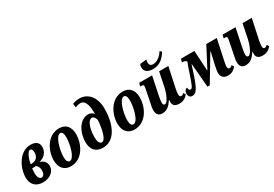

<svg xmlns="http://www.w3.org/2000/svg" viewBox="42 -1759 3917 2743"><g transform="rotate(-30 2001.0 -387.0)"><path d="M222 10C336 10 422 -54 422 -149C422 -215 371 -259 319 -267C412 -290 465 -351 465 -437C465 -505 420 -546 330 -546C151 -546 39 -338 39 -171C39 -61 106 10 222 10ZM197 -303C209 -382 251 -488 292 -488C311 -488 329 -470 329 -424C329 -328 268 -303 202 -303ZM238 -60C203 -60 181 -103 181 -160C181 -184 182 -217 185 -241C207 -241 219 -242 240 -245C269 -236 293 -198 293 -149C293 -101 275 -60 238 -60Z M683 10C884 10 975 -203 975 -349C975 -488 899 -546 804 -546C606 -546 509 -340 509 -188C509 -56 580 10 683 10ZM704 -63C674 -63 655 -91 655 -158C655 -273 710 -478 783 -478C812 -478 831 -450 831 -383C831 -280 784 -63 704 -63Z M1213 10C1400 10 1508 -187 1508 -465C1508 -663 1401 -770 1266 -770C1221 -770 1173 -757 1153 -747L1162 -686C1179 -693 1216 -705 1246 -705C1332 -705 1355 -586 1351 -462C1337 -491 1300 -511 1262 -511C1125 -511 1032 -350 1032 -185C1032 -68 1090 10 1213 10ZM1236 -66C1202 -66 1179 -101 1179 -182C1179 -336 1228 -442 1283 -442C1309 -442 1336 -416 1344 -371C1336 -231 1299 -66 1236 -66Z M1733 10C1934 10 2025 -203 2025 -349C2025 -488 1949 -546 1854 -546C1656 -546 1559 -340 1559 -188C1559 -56 1630 10 1733 10ZM1754 -63C1724 -63 1705 -91 1705 -158C1705 -273 1760 -478 1833 -478C1862 -478 1881 -450 1881 -383C1881 -280 1834 -63 1754 -63Z M2395 -606C2517 -606 2580 -685 2627 -757L2601 -784C2565 -731 2508 -666 2426 -666C2386 -666 2369 -692 2369 -724C2369 -738 2372 -759 2376 -773L2269 -762C2261 -746 2257 -731 2257 -713C2257 -657 2287 -606 2395 -606ZM2473 10C2546 10 2586 -26 2615 -60L2594 -94C2577 -79 2564 -71 2548 -71C2531 -71 2520 -86 2520 -112C2520 -142 2525 -173 2531 -203L2602 -536H2450L2401 -296C2379 -196 2328 -85 2287 -85C2266 -85 2257 -102 2257 -128C2257 -155 2263 -199 2272 -237L2334 -536H2120L2108 -482H2127C2154 -482 2163 -476 2163 -457C2163 -440 2158 -421 2152 -389L2117 -212C2109 -176 2099 -130 2099 -95C2099 -39 2121 9 2190 9C2269 9 2314 -33 2365 -109H2371C2369 -98 2368 -87 2368 -78C2368 -30 2390 10 2473 10Z M3273 10C3345 10 3384 -26 3413 -60L3391 -94C3373 -79 3361 -71 3343 -71C3328 -71 3316 -86 3316 -111C3316 -138 3324 -172 3332 -211L3401 -536H3228L3051 -198L3031 -536H2810L2795 -482H2806C2831 -482 2854 -477 2869 -455C2852 -415 2839 -374 2806 -276C2751 -115 2740 -86 2708 -86C2687 -86 2678 -113 2679 -134C2653 -134 2627 -104 2627 -61C2627 -24 2649 7 2684 7C2753 7 2789 -48 2859 -259C2881 -328 2894 -371 2905 -399L2938 0H2976L3224 -414H3230L3184 -212C3174 -165 3166 -123 3166 -95C3166 -29 3206 10 3273 10Z M3849 10C3922 10 3962 -26 3991 -60L3970 -94C3953 -79 3940 -71 3924 -71C3907 -71 3896 -86 3896 -112C3896 -142 3901 -173 3907 -203L3978 -536H3826L3777 -296C3755 -196 3704 -85 3663 -85C3642 -85 3633 -102 3633 -128C3633 -155 3639 -199 3648 -237L3710 -536H3496L3484 -482H3503C3530 -482 3539 -476 3539 -457C3539 -440 3534 -421 3528 -389L3493 -212C3485 -176 3475 -130 3475 -95C3475 -39 3497 9 3566 9C3645 9 3690 -33 3741 -109H3747C3745 -98 3744 -87 3744 -78C3744 -30 3766 10 3849 10Z"/></g></svg>

Font: Noto Serif Condensed Extra
Style: Italic
Weight: 800
Width: 3
Italic angle: -12°
Designer: Monotype Design Team
Foundry: Monotype Imaging Inc.
Version: Version 1.901